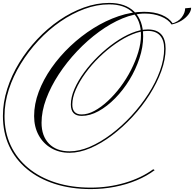

<svg xmlns="http://www.w3.org/2000/svg" viewBox="-40 -912 1331 1317"><path d="M709 -892Q820 -892 881 -832Q942 -772 942 -662Q942 -589 916.5 -512Q891 -435 848 -364.5Q805 -294 750 -238Q695 -182 636 -149.5Q577 -117 520 -117Q446 -117 446 -195Q446 -245 470.5 -301.5Q495 -358 537.5 -416Q580 -474 634 -526.5Q688 -579 747 -620.5Q806 -662 864.5 -686Q923 -710 974 -710Q1096 -710 1096 -578Q1096 -505 1066.5 -424Q1037 -343 986 -262.5Q935 -182 868.5 -110.5Q802 -39 728.5 16.5Q655 72 580 104Q505 136 437 136Q366 136 311 104Q256 72 225 15Q194 -42 194 -116Q194 -198 225.5 -282Q257 -366 313 -446Q369 -526 442.5 -595.5Q516 -665 600.5 -718Q685 -771 773.5 -801Q862 -831 948 -831Q1018 -831 1069 -810Q1120 -789 1145 -751L1137 -744Q1114 -779 1064 -799Q1014 -819 954 -819Q880 -819 799.5 -785.5Q719 -752 639.5 -694Q560 -636 489 -561Q418 -486 363 -402Q308 -318 276.5 -233Q245 -148 245 -70Q245 21 296 73.5Q347 126 437 126Q504 126 577 94.5Q650 63 723 8Q796 -47 861 -117.5Q926 -188 977 -267Q1028 -346 1057 -426Q1086 -506 1086 -578Q1086 -637 1057.5 -668.5Q1029 -700 974 -700Q925 -700 868 -676.5Q811 -653 752.5 -612Q694 -571 641 -519.5Q588 -468 546.5 -411Q505 -354 480.5 -298.5Q456 -243 456 -195Q456 -127 520 -127Q562 -127 607.5 -151.5Q653 -176 699 -218.5Q745 -261 786 -315.5Q827 -370 858.5 -431.5Q890 -493 908.5 -554.5Q927 -616 927 -671Q927 -772 870 -827Q813 -882 709 -882Q625 -882 539.5 -850.5Q454 -819 373.5 -763.5Q293 -708 224 -634Q155 -560 102.5 -474.5Q50 -389 20.5 -298Q-9 -207 -9 -117Q-9 -6 33 84.5Q75 175 153.5 240Q232 305 341 340Q450 375 583 375Q704 375 816.5 342Q929 309 1011 249L1021 255Q968 295 898 324.5Q828 354 747.5 369.5Q667 385 583 385Q447 385 336 349.5Q225 314 145 247.5Q65 181 22.5 89Q-20 -3 -20 -117Q-20 -209 9.5 -302Q39 -395 92 -481.5Q145 -568 215 -642.5Q285 -717 366.5 -773Q448 -829 535.5 -860.5Q623 -892 709 -892ZM1271 -859Q1271 -837 1253 -813Q1235 -789 1205 -770.5Q1175 -752 1137 -744V-750Q1183 -762 1206.5 -793Q1230 -824 1230 -855Z"/></svg>

Font: Ballet 24pt
Style: Regular
Weight: 400
Designer: Maximiliano R. Sproviero
Foundry: Omnibus-Type
Version: Version 1.100